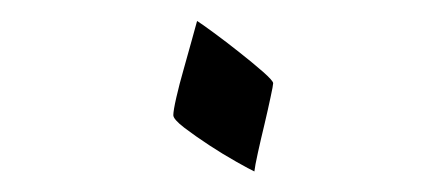

<svg xmlns="http://www.w3.org/2000/svg" viewBox="-20 -194 431 185"><path d="M243.2 -113.8Q243.2 -111.8 240.7 -100.3Q238.3 -88.9 234.9 -74.5Q231.4 -60.1 228.5 -46.9Q225.6 -33.7 225.1 -28.8Q220.7 -30.8 207.8 -38.1Q194.8 -45.4 181.4 -54.2Q168 -63 157.5 -71Q147 -79.1 147 -83Q147 -87.4 149.9 -100.1Q152.8 -112.8 157 -127.4Q161.1 -142.1 164.8 -155.3Q168.5 -168.5 169.9 -173.8Q173.8 -171.4 185.8 -162.6Q197.8 -153.8 210.4 -143.8Q223.1 -133.8 233.2 -125Q243.2 -116.2 243.2 -113.8Z"/></svg>

Font: Scheherazade
Style: Regular
Weight: 400
Designer: SIL International
Foundry: SIL International
Version: Version 2.100 (build 932/914)